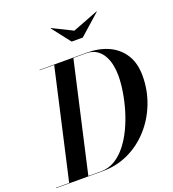

<svg xmlns="http://www.w3.org/2000/svg" viewBox="-206 -1106 1108 1233"><g transform="rotate(-20 348.5 -489.0)"><path d="M-36.5 0V-2.5H272.5Q323.5 -2.5 366.8 -28.5Q410 -54.5 445 -99Q480 -143.5 506.5 -199.5Q533 -255.5 550.8 -316.2Q568.5 -377 577.8 -435.8Q587 -494.5 587 -544Q587 -578.5 580 -614.2Q573 -650 556.2 -680Q539.5 -710 511 -728.8Q482.5 -747.5 439.5 -747.5H123.5V-750H448.5Q530 -750 594.2 -720.8Q658.5 -691.5 695.5 -633.2Q732.5 -575 732.5 -489Q732.5 -390 698.2 -301.8Q664 -213.5 603 -145.5Q542 -77.5 460.5 -38.8Q379 0 284.5 0ZM53.5 0 223.5 -750H354.5L184.5 0ZM379.5 -850 282 -975.5 284 -977.5 420 -910 595 -977.5 597 -975.5 455.5 -850Z"/></g></svg>

Font: Bodoni Moda 72pt SemiBold
Style: Italic
Weight: 600
Italic angle: -13°
Designer: Owen Earl
Foundry: indestructible type
Version: Version 2.004